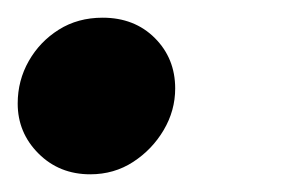

<svg xmlns="http://www.w3.org/2000/svg" viewBox="-36 -172 344 217"><path d="M66 25Q31 25 7.5 1.5Q-16 -22 -16 -55Q-16 -81 -3.5 -103Q9 -125 30.5 -138.5Q52 -152 80 -152Q116 -152 139 -129Q162 -106 162 -72Q162 -47 149 -25Q136 -3 114.5 11Q93 25 66 25Z"/></svg>

Font: Lemonada Medium
Style: Regular
Weight: 500
Designer: Mohamed Gaber (Arabic), Eduardo Tunni (Latin)
Foundry: Kief Type Foundry
Version: Version 4.004; ttfautohint (v1.8.2)